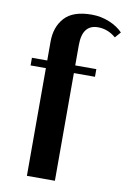

<svg xmlns="http://www.w3.org/2000/svg" viewBox="-97 -823 673 1013"><g transform="rotate(10 239.0 -316.5)"><path d="M39 -445V-486H121V-587Q121 -666 166 -715.5Q211 -765 311 -765Q360 -765 404.5 -747Q449 -729 478 -699L451 -668Q408 -705 355 -705Q271 -705 271 -595V-486H384V-445H271V132H121V-445Z"/></g></svg>

Font: Croissant One
Style: Regular
Weight: 400
Designer: Eduardo Rodriguez Tunni
Foundry: Eduardo Rodriguez Tunni
Version: Version 1.001